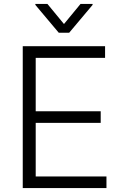

<svg xmlns="http://www.w3.org/2000/svg" viewBox="-20 -964 633 984"><path d="M96.6 0H525.6V-59.7H163V-334.2H496.1V-393.8H163V-667.6H518.5V-727.3H96.6ZM223 -943.9H161.2V-938.9L281.2 -796.2H334.5L454.5 -938.9V-943.9H392.8L307.9 -840.9Z"/></svg>

Font: Karasuma Gothic
Style: Light
Weight: 300
Designer: Rasmus Andersson / Ryoko Nishizuka
Foundry: rsms
Version: Version 1.00